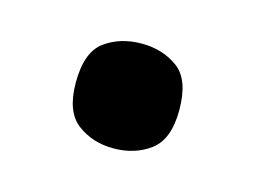

<svg xmlns="http://www.w3.org/2000/svg" viewBox="-39 -489 356 267"><g transform="rotate(15 138.5 -355.5)"><path d="M138 -280Q108 -280 86 -296.5Q64 -313 64 -355Q64 -399 86 -415Q108 -431 139 -431Q169 -431 191 -415Q213 -399 213 -355Q213 -313 191 -296.5Q169 -280 138 -280Z"/></g></svg>

Font: Noto Serif Bengali SemiBold
Style: Regular
Weight: 600
Version: Version 2.003